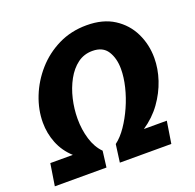

<svg xmlns="http://www.w3.org/2000/svg" viewBox="-126 -853 1002 985"><g transform="rotate(-20 374.5 -360.5)"><path d="M10 0 29 -120H152Q107 -161 85.5 -215Q64 -269 64 -328Q64 -398 91.5 -467.5Q119 -537 169.5 -594.5Q220 -652 290 -686.5Q360 -721 445 -721Q534 -721 594 -682.5Q654 -644 684.5 -581Q715 -518 715 -445Q715 -386 695 -326Q675 -266 636.5 -212.5Q598 -159 540 -120H665L646 0H365L378 -97Q410 -121 438 -162Q466 -203 488 -252.5Q510 -302 522.5 -353.5Q535 -405 535 -450Q535 -508 510 -547.5Q485 -587 428 -587Q382 -587 347 -561Q312 -535 287.5 -490.5Q263 -446 250.5 -392.5Q238 -339 238 -285Q238 -226 254 -173.5Q270 -121 303 -88L292 0Z"/></g></svg>

Font: Bitter ExtraBold
Style: Italic
Weight: 800
Italic angle: -9°
Designer: Sol Matas, and Bitter project Authors
Foundry: Sol Matas
Version: Version 2.001